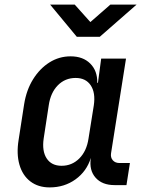

<svg xmlns="http://www.w3.org/2000/svg" viewBox="-20 -805 640 835"><path d="M196 10Q146 10 112 -16Q78 -42 64.5 -89Q51 -136 61 -197L85 -352Q95 -414 124 -460.5Q153 -507 195 -533.5Q237 -560 287 -560Q341 -560 372.5 -528.5Q404 -497 403 -445H406L420 -550H528L463 -139Q460 -120 470.5 -108Q481 -96 500 -96H545L530 0H478Q424 0 395.5 -32.5Q367 -65 375 -117V-118Q357 -60 308.5 -25Q260 10 196 10ZM248 -84Q293 -84 325 -116Q357 -148 365 -203L388 -347Q396 -402 374.5 -434Q353 -466 309 -466Q263 -466 231.5 -434Q200 -402 192 -347L170 -203Q162 -148 183 -116Q204 -84 248 -84ZM314 -645 198 -785H305L373 -709L460 -785H574L414 -645Z"/></svg>

Font: JetBrains Mono NL SemiBold
Style: Italic
Weight: 600
Italic angle: -9°
Monospace: yes
Designer: Philipp Nurullin, Konstantin Bulenkov
Foundry: JetBrains
Version: Version 2.305; ttfautohint (v1.8.4.7-5d5b)